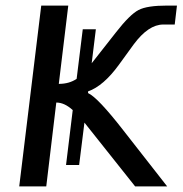

<svg xmlns="http://www.w3.org/2000/svg" viewBox="-20 -669 655 689"><path d="M217 -77H264L283 -229L465 0H580L422 -202C362 -279 320 -324 296 -335V-341C333 -354 370 -386 407 -437L460 -510C495 -557 530 -581 566 -581H607L615 -649H580C532 -649 498 -644 477 -633C456 -622 429 -595 397 -554L309 -442L324 -564H277L255 -386C237 -374 216 -368 191 -368L225 -649H128L49 0H146L182 -301C202 -301 221 -292 241 -274Z"/></svg>

Font: Gamestation Display
Style: Italic
Weight: 400
Designer: Jonas Hecksher
Foundry: Jonas Hecksher, Playtypeª, e-types AS
Version: Version 1.003